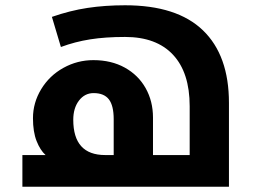

<svg xmlns="http://www.w3.org/2000/svg" viewBox="-20 -708 963 728"><path d="M411.1 -120.1V-255.9Q411.1 -307.6 392.8 -331.3Q374.5 -355 335 -355Q301.3 -355 279.5 -326.7Q257.8 -298.3 257.8 -253.9Q257.8 -120.1 378.9 -120.1ZM64.9 -120.1H152.8Q132.3 -138.7 118.7 -173.3Q105 -208 105 -259.8Q105 -318.4 136.2 -369.9Q167.5 -421.4 220.5 -450.7Q273.4 -480 334 -480Q401.9 -480 453.1 -451.7Q504.4 -423.3 532.2 -373.8Q560.1 -324.2 560.1 -262.2V-120.1H699.2V-305.2Q699.2 -432.6 636.2 -500.2Q573.2 -567.9 454.1 -567.9Q379.4 -567.9 322 -558.8Q264.6 -549.8 210.9 -529.8L176.8 -644Q245.6 -668 312 -678Q378.4 -688 454.1 -688Q650.9 -688 749.5 -593Q848.1 -498 848.1 -317.9V0H64.9Z"/></svg>

Font: DroidArabicKufi-Bold
Style: Bold
Weight: 700
Designer: Pascal Zoghbi
Foundry: Ascender Corporation
Version: Version 1.00